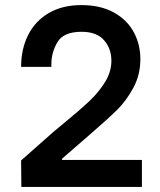

<svg xmlns="http://www.w3.org/2000/svg" viewBox="-20 -735 631 755"><path d="M63 -104 193 -219Q195 -221 227 -247Q295 -303 332 -338Q369 -373 393.5 -413Q418 -453 418 -496Q418 -544 389 -577Q360 -610 301 -610Q230 -610 206 -569.5Q182 -529 182 -483V-472H63Q63 -542 90.5 -597Q118 -652 171.5 -683.5Q225 -715 300 -715Q375 -715 427.5 -686Q480 -657 506 -608.5Q532 -560 532 -503Q532 -441 504.5 -390Q477 -339 441 -303.5Q405 -268 338 -210L224 -111V-106H538V0H64Z"/></svg>

Font: Be Vietnam SemiBold
Style: Regular
Weight: 600
Designer: Gabriel Lam
Foundry: TypeRant
Version: Version 4.000